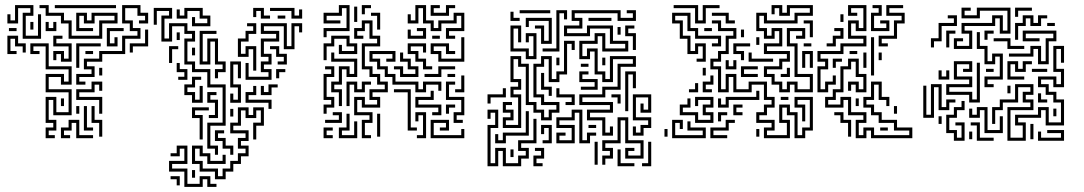

<svg xmlns="http://www.w3.org/2000/svg" viewBox="-20 -536 4252 753"><path d="M69 -384V-486H99V-504H51V-444H9V-480H21V-456H39V-516H111V-474H81V-396H129V-480H141V-384ZM249 -384V-444H219V-474H159V-504H135V-516H171V-486H231V-456H261V-396H369V-456H429V-474H351V-444H309V-474H291V-426H345V-414H279V-486H321V-456H339V-486H441V-444H381V-384ZM195 -504V-516H435V-504ZM279 -204V-246H339V-264H309V-306H369V-336H459V-396H519V-414H489V-444H459V-516H531V-486H561V-444H525V-456H549V-474H519V-504H471V-456H501V-426H531V-384H471V-324H381V-294H321V-276H351V-234H291V-216H315V-204ZM99 -420V-450H111V-420ZM159 -414V-450H171V-426H189V-450H201V-414ZM15 -414V-426H45V-414ZM399 -354V-426H465V-414H411V-366H429V-390H441V-354ZM489 -330V-366H549V-420H561V-354H501V-330ZM9 -324V-396H51V-366H81V-330H69V-354H39V-384H21V-336H45V-324ZM219 -294V-324H201V-300H189V-336H231V-306H249V-354H189V-396H225V-384H201V-366H261V-294ZM159 6V-36H189V-54H159V-156H201V-96H249V-174H159V-246H231V-216H249V-264H159V-354H111V-336H135V-324H99V-366H171V-276H261V-204H219V-234H171V-186H261V-84H189V-144H171V-66H201V-24H171V-6H195V6ZM279 -270V-366H375V-354H291V-270ZM315 -324V-336H345V-324ZM369 -240V-270H381V-240ZM369 -90V-144H279V-186H339V-216H381V-180H369V-204H351V-174H291V-156H381V-90ZM219 -120V-150H231V-120ZM279 -90V-120H291V-90ZM309 -24V-120H321V-36H345V-24ZM369 0V-54H339V-120H351V-66H381V0ZM219 6V-36H249V-66H291V-6H345V6H279V-54H261V-24H231V-6H255V6Z M823 71V47H793V-55H853V-193H793V-253H733V-283H703V-385H733V-403H703V-433H655V-373H613V-475H643V-493H595V-439H583V-505H655V-463H625V-385H643V-445H715V-415H745V-373H715V-295H745V-265H805V-205H865V-43H805V35H835V71ZM733 -433V-469H745V-445H793V-463H763V-493H715V-463H673V-499H685V-475H703V-505H775V-475H805V-433ZM1003 -463V-493H985V-469H973V-505H1015V-475H1039V-463ZM1123 -463V-493H1039V-505H1135V-475H1153V-499H1165V-463ZM1069 -463V-475H1099V-463ZM973 -259V-343H955V-313H913V-385H943V-415H973V-433H949V-445H985V-403H955V-373H925V-325H943V-355H985V-259ZM943 -223V-289H955V-235H1033V-253H1003V-295H1033V-313H1003V-385H1063V-403H1003V-445H1105V-355H1123V-445H1165V-409H1153V-433H1135V-343H1093V-433H1015V-415H1075V-373H1015V-325H1045V-283H1015V-265H1045V-223ZM823 -229V-265H853V-283H823V-373H805V-283H763V-415H829V-403H775V-295H793V-385H835V-295H865V-253H835V-229ZM673 -379V-409H685V-379ZM1069 -283V-295H1093V-313H1063V-343H1039V-355H1075V-325H1105V-283ZM643 -289V-355H679V-343H655V-289ZM733 -319V-349H745V-319ZM883 -133V-169H895V-145H913V-193H883V-295H925V-229H913V-283H895V-205H925V-133ZM679 -223V-235H703V-253H673V-289H685V-265H715V-223ZM1063 -229V-265H1099V-253H1075V-229ZM733 -133V-163H703V-205H733V-235H769V-223H745V-193H715V-175H745V-145H763V-199H775V-133ZM1003 -163V-199H1015V-175H1033V-205H1069V-193H1045V-163ZM1033 -109V-133H943V-175H973V-199H985V-163H955V-145H1045V-109ZM799 -73V-85H823V-133H793V-175H829V-163H805V-145H835V-73ZM763 11V-73H733V-115H799V-103H745V-85H775V11ZM823 167V137H763V107H733V35H775V65H805V95H853V71H865V107H793V77H763V47H745V95H775V125H835V155H853V125H883V95H913V65H943V47H913V5H943V-13H883V-55H913V-115H955V-85H973V-115H1015V-43H985V11H973V-55H1003V-103H985V-73H943V-103H925V-43H895V-25H955V17H925V35H955V77H925V107H895V137H865V167ZM883 -79V-109H895V-79ZM883 71V47H853V17H823V-25H859V-13H835V5H865V35H895V71ZM703 197V137H643V95H703V47H685V77H649V65H673V35H715V107H655V125H715V185H763V155H805V185H829V197H793V167H775V197ZM733 161V131H745V161ZM673 191V167H649V155H685V191Z M1249 -390V-426H1339V-504H1321V-474H1261V-456H1315V-444H1249V-486H1309V-516H1351V-414H1261V-390ZM1399 -480V-516H1435V-504H1411V-480ZM1729 -384V-426H1789V-474H1771V-444H1711V-414H1669V-444H1639V-504H1621V-444H1579V-480H1591V-456H1609V-516H1651V-456H1681V-426H1699V-456H1759V-486H1801V-414H1741V-396H1765V-384ZM1669 -474V-516H1705V-504H1681V-486H1729V-516H1765V-504H1741V-474ZM1369 -450V-510H1381V-450ZM1459 -420V-474H1435V-486H1471V-420ZM1399 6V-66H1429V-84H1369V-156H1411V-126H1459V-144H1429V-186H1489V-204H1459V-234H1429V-264H1399V-366H1459V-384H1429V-444H1411V-414H1381V-396H1405V-384H1369V-426H1399V-456H1441V-396H1471V-354H1411V-276H1441V-246H1471V-216H1501V-174H1441V-156H1471V-114H1399V-144H1381V-96H1441V-54H1411V-6H1435V6ZM1579 -384V-420H1591V-396H1639V-414H1615V-426H1651V-384ZM1675 -384V-396H1705V-384ZM1249 -300V-366H1279V-396H1351V-366H1381V-324H1309V-360H1321V-336H1369V-354H1339V-384H1291V-354H1261V-300ZM1699 -294V-324H1669V-366H1741V-336H1765V-324H1729V-354H1681V-336H1711V-306H1789V-390H1801V-294ZM1639 -264V-294H1609V-324H1579V-366H1651V-330H1639V-354H1591V-336H1621V-306H1651V-276H1675V-264ZM1609 -174V-204H1519V-234H1489V-264H1459V-294H1429V-336H1531V-294H1495V-306H1519V-324H1441V-306H1471V-276H1501V-246H1531V-216H1621V-186H1639V-216H1711V-180H1699V-204H1651V-174ZM1309 -120V-174H1279V-216H1309V-276H1351V-246H1369V-294H1279V-330H1291V-306H1381V-234H1339V-264H1321V-204H1291V-186H1321V-120ZM1549 -234V-264H1525V-276H1561V-246H1609V-264H1579V-294H1549V-330H1561V-306H1591V-276H1621V-234ZM1645 -234V-246H1699V-276H1765V-264H1711V-234ZM1249 -90V-126H1279V-144H1249V-246H1279V-264H1255V-276H1291V-234H1261V-156H1291V-114H1261V-90ZM1735 -234V-246H1765V-234ZM1765 -174V-186H1789V-240H1801V-174ZM1339 -120V-216H1381V-186H1399V-216H1435V-204H1411V-174H1369V-204H1351V-120ZM1759 -54V-96H1789V-144H1729V-216H1765V-204H1741V-156H1801V-84H1771V-66H1795V-54ZM1579 -24V-174H1525V-186H1591V-36H1615V-24ZM1675 -84V-96H1699V-114H1609V-156H1669V-180H1681V-144H1621V-126H1711V-84ZM1729 -90V-126H1765V-114H1741V-90ZM1255 -54V-66H1309V-84H1285V-96H1321V-54ZM1615 6V-6H1639V-84H1621V-60H1609V-96H1651V6ZM1309 6V-36H1339V-90H1351V-24H1321V-6H1369V-60H1381V6ZM1459 0V-90H1471V0ZM1669 6V-66H1741V-24H1705V-36H1729V-54H1681V-6H1789V-30H1801V6ZM1249 6V-36H1285V-24H1261V-6H1285V6Z M2018 -484V-496H2138V-484ZM2108 -334V-346H2162V-496H2204V-460H2192V-484H2174V-334ZM2342 -4V-64H2282V-106H2372V-124H2252V-166H2342V-196H2402V-286H2462V-304H2384V-214H2342V-244H2312V-334H2294V-304H2252V-376H2312V-406H2354V-346H2432V-364H2372V-424H2294V-394H2192V-436H2252V-454H2222V-496H2414V-466H2462V-484H2438V-496H2474V-454H2402V-484H2234V-466H2264V-424H2204V-406H2282V-436H2384V-376H2444V-334H2342V-394H2324V-364H2264V-316H2282V-346H2324V-256H2354V-226H2372V-316H2474V-274H2414V-184H2354V-154H2264V-136H2384V-94H2294V-76H2354V-16H2372V-40H2384V-4ZM1982 -454V-490H1994V-466H2018V-454ZM2102 -364V-424H2078V-436H2114V-376H2132V-454H2054V-430H2042V-466H2144V-364ZM2288 -454V-466H2378V-454ZM2042 -304V-334H1982V-436H2024V-370H2012V-424H1994V-346H2054V-316H2072V-394H2054V-370H2042V-406H2084V-304ZM2462 -340V-394H2432V-436H2468V-424H2444V-406H2474V-340ZM2402 -400V-430H2414V-400ZM1952 -34V-76H1982V-94H1952V-136H1988V-124H1964V-106H1994V-64H1964V-46H2012V-154H1982V-196H2012V-214H1982V-316H2024V-286H2054V-136H2084V-106H2114V-76H2132V-106H2162V-124H2102V-154H2072V-286H2102V-316H2144V-226H2162V-256H2192V-376H2234V-340H2222V-364H2204V-244H2174V-214H2132V-304H2114V-274H2084V-166H2114V-136H2174V-94H2144V-64H2102V-94H2072V-124H2042V-274H2012V-304H1994V-226H2024V-184H1994V-166H2024V-34ZM2342 -280V-310H2354V-280ZM2162 -280V-310H2174V-280ZM2258 -274V-286H2288V-274ZM2258 -184V-196H2312V-214H2252V-256H2288V-244H2264V-226H2324V-184ZM2432 -100V-256H2474V-190H2462V-244H2444V-100ZM2132 -160V-184H2102V-250H2114V-196H2144V-160ZM1892 -130V-166H1952V-190H1964V-154H1904V-130ZM2198 -124V-136H2222V-154H2162V-190H2174V-166H2234V-124ZM2402 -130V-154H2378V-166H2414V-130ZM2462 -4V-40H2474V-16H2492V-46H2522V-64H2462V-166H2534V-94H2492V-130H2504V-106H2522V-154H2474V-76H2534V-34H2504V-4ZM1892 116V-46H1922V-94H1904V-70H1892V-106H1934V-34H1904V104H1922V44H1964V104H2012V74H2042V56H2012V14H2072V-70H2084V26H2024V44H2054V86H2024V116H1952V56H1934V116ZM2162 26V-16H2198V-4H2174V14H2222V-34H2162V-76H2222V-106H2264V14H2282V-16H2318V-4H2294V26H2252V-94H2234V-64H2174V-46H2234V26ZM1922 26V-10H1934V14H1952V-16H2042V-100H2054V-4H1964V26ZM2342 110V74H2372V56H2342V14H2402V-76H2444V14H2504V86H2432V44H2468V56H2444V74H2492V26H2432V-64H2414V26H2354V44H2384V86H2354V110ZM2108 26V14H2132V-34H2114V-10H2102V-46H2144V26ZM2288 -34V-46H2318V-34ZM2312 110V20H2324V110ZM2498 116V104H2522V20H2534V116ZM2072 116V74H2102V56H2078V44H2114V86H2084V104H2108V116ZM1982 80V50H1994V80ZM2402 116V50H2414V104H2468V116Z M2706 -444V-504H2622V-516H2718V-456H2736V-516H2802V-504H2748V-444ZM3036 -174V-204H3006V-234H2976V-276H3036V-306H3066V-324H2976V-366H3036V-414H3018V-384H2976V-414H2946V-486H2988V-456H3096V-486H3156V-504H3078V-474H3036V-504H3018V-480H3006V-516H3048V-486H3066V-516H3168V-474H3108V-444H2976V-474H2958V-426H2988V-396H3006V-426H3048V-354H2988V-336H3078V-294H3048V-264H2988V-246H3018V-216H3048V-186H3066V-216H3108V-186H3156V-234H3096V-354H3066V-426H3138V-384H3102V-396H3126V-414H3078V-366H3108V-246H3168V-174H3096V-204H3078V-174ZM3186 -174V-276H3216V-294H3186V-336H3276V-366H3366V-384H3306V-456H3348V-426H3366V-504H3318V-486H3342V-474H3306V-516H3378V-414H3336V-444H3318V-396H3378V-354H3288V-324H3198V-306H3228V-264H3198V-186H3216V-216H3246V-240H3258V-204H3228V-174ZM3396 -414V-486H3426V-504H3402V-516H3438V-474H3408V-426H3456V-444H3432V-456H3468V-414ZM3426 -354V-396H3486V-456H3516V-474H3456V-516H3522V-504H3468V-486H3528V-444H3498V-384H3438V-366H3462V-354ZM2712 -294V-306H2736V-354H2718V-324H2676V-384H2646V-444H2616V-486H2688V-426H2718V-396H2808V-354H2772V-366H2796V-384H2706V-414H2676V-474H2628V-456H2658V-396H2688V-336H2706V-366H2748V-294ZM2826 -444V-474H2772V-486H2838V-456H2862V-444ZM3276 -450V-480H3288V-450ZM3156 -390V-444H3132V-456H3168V-390ZM2976 6V-36H3006V-54H2946V-96H2976V-126H3006V-144H2976V-204H2928V-174H2856V-234H2838V-174H2796V-264H2766V-306H2796V-336H2826V-396H2856V-414H2796V-444H2772V-456H2808V-426H2868V-384H2838V-324H2808V-294H2778V-276H2808V-186H2826V-246H2868V-186H2916V-216H2988V-156H3018V-114H2988V-84H2958V-66H3018V-24H2988V-6H3066V-54H3036V-126H3078V-96H3108V-6H3126V-36H3156V-144H3108V-126H3138V-60H3126V-114H3096V-156H3168V-24H3138V6H3096V-84H3066V-114H3048V-66H3078V6ZM3222 -354V-366H3246V-396H3276V-414H3252V-426H3288V-384H3258V-354ZM2742 -414V-426H2772V-414ZM2886 -390V-420H2898V-390ZM3396 -240V-390H3408V-240ZM2946 -360V-390H2958V-360ZM2886 -300V-324H2856V-366H2922V-354H2868V-336H2898V-300ZM3132 -354V-366H3162V-354ZM3126 -270V-336H3168V-270H3156V-324H3138V-270ZM3312 -324V-336H3342V-324ZM3426 -300V-330H3438V-300ZM3366 -270V-330H3378V-270ZM2916 -294V-330H2928V-306H3012V-294ZM3336 6V-66H3366V-84H3306V-144H3288V-114H3216V-156H3246V-186H3276V-276H3306V-306H3348V-246H3378V-174H3336V-204H3318V-180H3306V-216H3348V-186H3366V-234H3336V-294H3318V-264H3288V-174H3258V-144H3228V-126H3276V-156H3318V-96H3378V-54H3348V-6H3366V-36H3408V-6H3546V-24H3486V-54H3426V-84H3396V-114H3366V-156H3396V-216H3438V-156H3468V-120H3456V-144H3426V-204H3408V-144H3378V-126H3408V-96H3438V-66H3498V-36H3558V6H3396V-24H3378V6ZM3246 -270V-306H3282V-294H3258V-270ZM2826 -264V-300H2838V-276H2856V-300H2868V-264ZM2886 -234V-276H2952V-264H2898V-246H2952V-234ZM3042 -234V-246H3066V-270H3078V-234ZM2736 -240V-270H2748V-240ZM2736 -174V-216H2766V-240H2778V-204H2748V-186H2772V-174ZM2682 -174V-186H2706V-210H2718V-174ZM2796 -114V-150H2808V-126H2826V-156H2946V-180H2958V-144H2838V-114ZM3042 -144V-156H3072V-144ZM2706 -54V-84H2646V-126H2676V-150H2688V-114H2658V-96H2718V-66H2766V-84H2736V-126H2766V-144H2718V-120H2706V-156H2778V-114H2748V-96H2778V-54ZM3336 -120V-150H3348V-120ZM2856 -84V-126H2892V-114H2868V-96H2892V-84ZM3486 -90V-120H3498V-90ZM2796 -60V-96H2832V-84H2808V-60ZM3306 0V-54H3276V-84H3252V-96H3288V-66H3318V0ZM2616 6V-66H2658V-30H2646V-54H2628V-6H2736V-24H2676V-60H2688V-36H2748V6ZM2766 6V-36H2826V-66H2862V-54H2838V-24H2778V-6H2832V6ZM3432 -24V-36H3462V-24ZM2586 0V-30H2598V0ZM2946 0V-30H2958V0Z M3721 -344V-386H3757V-374H3733V-356H3781V-404H3751V-446H3871V-476H3913V-416H3931V-494H3823V-464H3751V-506H3787V-494H3763V-476H3811V-506H3943V-404H3901V-464H3883V-434H3763V-416H3793V-344ZM3961 -470V-506H4027V-494H3973V-470ZM3631 -350V-386H3661V-446H3721V-464H3697V-476H3733V-434H3673V-374H3643V-350ZM3961 -380V-446H3991V-476H4033V-446H4051V-476H4087V-464H4063V-434H4021V-464H4003V-434H3973V-380ZM4087 -434V-446H4117V-434ZM3691 -350V-416H3727V-404H3703V-350ZM3841 -380V-416H3877V-404H3853V-380ZM4051 -284V-344H4033V-314H3937V-326H4021V-356H4063V-296H4081V-386H4111V-404H4003V-386H4057V-374H3991V-416H4123V-374H4093V-284ZM3841 -194V-236H3901V-314H3883V-284H3841V-344H3811V-410H3823V-356H3853V-296H3871V-326H3913V-224H3853V-206H3877V-194ZM3931 -344V-374H3877V-386H3943V-356H3997V-344ZM3931 16V-116H4021V-134H3991V-176H4021V-194H3973V-134H3913V-104H3883V-50H3871V-116H3901V-146H3961V-206H4033V-164H4003V-146H4033V-104H3943V4H3991V-44H3961V-86H4051V-116H4093V-56H4141V-134H4111V-164H4081V-194H4051V-236H4123V-206H4141V-254H4111V-356H4153V-290H4141V-344H4123V-266H4153V-194H4111V-224H4063V-206H4093V-176H4123V-146H4153V-44H4081V-104H4063V-74H3973V-56H4003V16ZM3781 -134V-164H3691V-206H3781V-224H3721V-296H3793V-254H3757V-266H3781V-284H3733V-236H3793V-194H3703V-176H3793V-146H3811V-290H3823V-134ZM3931 -224V-296H3973V-266H3991V-296H4027V-284H4003V-254H3961V-284H3943V-236H3997V-224ZM3847 -254V-266H3877V-254ZM4027 -254V-266H4087V-254ZM3661 -224V-260H3673V-236H3691V-260H3703V-224ZM3601 -74V-200H3613V-86H3631V-206H3673V-116H3691V-146H3727V-134H3703V-104H3661V-194H3643V-74ZM3931 -170V-200H3943V-170ZM4051 -134V-170H4063V-146H4087V-134ZM3721 16V-14H3691V-86H3721V-116H3751V-140H3763V-104H3733V-74H3703V-26H3733V4H3751V-44H3727V-56H3763V16ZM3841 -14V-104H3823V-74H3781V-110H3793V-86H3811V-116H3853V-26H3901V-80H3913V-14ZM4111 -80V-110H4123V-80ZM3661 -50V-80H3673V-50ZM3811 16V-44H3787V-56H3823V4H3877V16ZM4021 10V-50H4033V10ZM4051 16V-20H4063V4H4141V-14H4087V-26H4153V16ZM3781 10V-20H3793V10Z"/></svg>

Font: Rubik Maze
Style: Regular
Weight: 400
Designer: Hubert and Fischer, NaN
Foundry: Hubert and Fischer, NaN
Version: Version 2.200